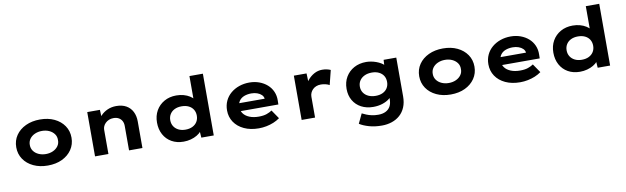

<svg xmlns="http://www.w3.org/2000/svg" viewBox="-52 -1388 7388 2266"><g transform="rotate(-10 3642.0 -255.0)"><path d="M419.1 10Q322.9 10 247.8 -25.3Q172.7 -60.6 130.2 -123.1Q87.7 -185.7 87.7 -265.9Q87.7 -347 130.2 -409.1Q172.7 -471.2 247.8 -506.5Q322.9 -541.7 419.1 -541.7Q517 -541.7 591 -506.5Q665 -471.2 707.5 -409.1Q750 -347 750 -265.9Q750 -185.7 707.5 -123.1Q665 -60.6 591 -25.3Q517 10 419.1 10ZM419.6 -127.6Q467.2 -127.6 505.5 -145.2Q543.8 -162.7 566.4 -194Q589 -225.4 587.6 -265.9Q589 -307.4 566.4 -338.5Q543.8 -369.6 505.5 -387.1Q467.2 -404.7 419.6 -404.7Q372.1 -404.7 333.2 -387.1Q294.4 -369.6 272 -338.3Q249.7 -307 250.1 -265.9Q249.7 -225.4 272 -194Q294.4 -162.7 333.2 -145.2Q372.1 -127.6 419.6 -127.6Z M985.1 0V-530.7H1136.9L1142.7 -400.7L1102.7 -389.7Q1116.3 -430.2 1148.4 -464.5Q1180.6 -498.9 1228.3 -520.3Q1276 -541.7 1333.5 -541.7Q1404.7 -541.7 1453.5 -513.7Q1502.3 -485.6 1527.7 -435.3Q1553 -385 1553 -318.6V0H1392.6V-292.8Q1392.6 -328.2 1378.1 -354Q1363.7 -379.7 1337.5 -393.6Q1311.3 -407.6 1276.3 -407.1Q1246.2 -407.1 1221.9 -396.7Q1197.6 -386.3 1180.3 -369.3Q1163.1 -352.3 1154.3 -332.3Q1145.5 -312.2 1145.5 -292V0H1065.8Q1031.5 0 1011.3 0Q991.1 0 985.1 0Z M2046.1 10.6Q1964.5 10.6 1903.2 -24.4Q1841.8 -59.4 1808 -122Q1774.3 -184.6 1774.3 -265.3Q1774.3 -346.4 1809.8 -408.5Q1845.4 -470.6 1908.4 -506.2Q1971.4 -541.7 2052.6 -541.7Q2099.8 -541.7 2140.3 -530.5Q2180.9 -519.2 2212.4 -499.5Q2243.9 -479.8 2262.9 -455.9Q2282 -432.1 2285.5 -406.5L2246.8 -397.6V-740H2407.8V0H2258.9L2249.7 -132L2281.8 -122.8Q2278.9 -97.7 2259.1 -74Q2239.3 -50.4 2207.1 -31.2Q2174.9 -12 2133.3 -0.7Q2091.6 10.6 2046.1 10.6ZM2092 -125.1Q2141.3 -125.1 2177.1 -143Q2212.9 -161 2232.2 -192.5Q2251.4 -224.1 2251.4 -265.3Q2251.4 -306.5 2232.2 -338.1Q2212.9 -369.6 2177.1 -387.1Q2141.3 -404.5 2092 -404.5Q2044.4 -404.5 2008.6 -387.1Q1972.7 -369.6 1953 -338.1Q1933.2 -306.5 1933.2 -265.3Q1933.2 -224.1 1953 -192.5Q1972.7 -161 2008.6 -143Q2044.4 -125.1 2092 -125.1Z M2947.9 10Q2847 10 2771.4 -25.4Q2695.8 -60.7 2654.5 -122.7Q2613.3 -184.6 2613.3 -263.3Q2613.3 -326.2 2637.5 -377.7Q2661.8 -429.2 2705.1 -465.7Q2748.4 -502.2 2805.7 -522.2Q2863 -542.2 2928 -542.2Q2991.6 -542.2 3046.2 -522.3Q3100.7 -502.4 3141.2 -466.7Q3181.6 -431 3203.2 -381.9Q3224.8 -332.8 3223.2 -274L3222.2 -227.4H2720.9L2697.9 -322.6H3091.8L3074.6 -301.9V-322.4Q3072.3 -348.9 3052 -368.9Q3031.8 -388.9 3000.1 -400.2Q2968.5 -411.6 2930.3 -411.6Q2882.1 -411.6 2843.8 -396.8Q2805.6 -382 2784.2 -351.7Q2762.9 -321.4 2762.9 -275.5Q2762.9 -231.8 2787.8 -198.2Q2812.7 -164.6 2859.9 -145.5Q2907.1 -126.3 2970.4 -126.3Q3028.2 -126.3 3066.1 -139.8Q3104 -153.3 3129.8 -171.3L3201.3 -66.6Q3166.9 -41.7 3125.8 -24.8Q3084.7 -8 3039.5 1Q2994.3 10 2947.9 10Z M3461.1 0V-530.7H3613.3L3620.2 -343.3L3579.1 -357.4Q3592.7 -409 3626.4 -450.6Q3660 -492.3 3705.4 -517Q3750.7 -541.7 3801.3 -541.7Q3829.9 -541.7 3856.7 -536Q3883.5 -530.3 3901.9 -521.3L3858.3 -347.4Q3841.4 -358.6 3812.9 -365.5Q3784.4 -372.5 3756.1 -372.5Q3724.2 -372.5 3699.5 -362.3Q3674.7 -352.2 3657.4 -334.5Q3640.1 -316.8 3631 -295.3Q3621.9 -273.7 3621.9 -248.9V0Z M4384.3 230Q4299.1 230 4230 210.1Q4160.9 190.1 4117.6 161.8L4172.4 46.7Q4194.6 58.1 4222.8 69.7Q4251.1 81.4 4286.1 89Q4321.1 96.7 4363.7 96.7Q4415.1 96.7 4452 78.5Q4488.9 60.4 4508.2 25.6Q4527.6 -9.3 4527.6 -62.1V-129L4558.1 -123.8Q4550.8 -92.5 4516.9 -64.9Q4482.9 -37.3 4432 -20.8Q4381.1 -4.4 4321.9 -4.4Q4241.2 -4.4 4178.7 -37.3Q4116.3 -70.3 4081.5 -130Q4046.7 -189.7 4046.7 -268.2Q4046.7 -349.3 4083 -410.8Q4119.3 -472.3 4182.7 -507Q4246.1 -541.7 4328.8 -541.7Q4354.8 -541.7 4385.7 -536.4Q4416.6 -531 4447.1 -520Q4477.5 -508.9 4503.1 -493.8Q4528.8 -478.6 4545.3 -459.6Q4561.8 -440.5 4563.4 -419.2L4530.4 -410.6L4536.8 -530.7H4688.6V-65.5Q4688.6 7.4 4665.4 62.9Q4642.3 118.4 4600.5 155.6Q4558.7 192.9 4503 211.4Q4447.4 230 4384.3 230ZM4372.9 -128.1Q4421 -128.1 4457 -145.3Q4493.1 -162.6 4512.6 -194.2Q4532.1 -225.8 4532.1 -267Q4532.1 -309.3 4512.9 -340.4Q4493.6 -371.5 4457.6 -389.2Q4421.6 -407 4372.9 -407Q4322.7 -407 4285.1 -389.2Q4247.6 -371.5 4226.6 -340.1Q4205.7 -308.8 4205.7 -267Q4205.7 -226.2 4226.6 -194.6Q4247.6 -163 4285.1 -145.5Q4322.7 -128.1 4372.9 -128.1Z M5248.1 10Q5151.9 10 5076.8 -25.3Q5001.7 -60.6 4959.2 -123.1Q4916.7 -185.7 4916.7 -265.9Q4916.7 -347 4959.2 -409.1Q5001.7 -471.2 5076.8 -506.5Q5151.9 -541.7 5248.1 -541.7Q5346 -541.7 5420 -506.5Q5494 -471.2 5536.5 -409.1Q5579 -347 5579 -265.9Q5579 -185.7 5536.5 -123.1Q5494 -60.6 5420 -25.3Q5346 10 5248.1 10ZM5248.6 -127.6Q5296.2 -127.6 5334.5 -145.2Q5372.8 -162.7 5395.4 -194Q5418 -225.4 5416.6 -265.9Q5418 -307.4 5395.4 -338.5Q5372.8 -369.6 5334.5 -387.1Q5296.2 -404.7 5248.6 -404.7Q5201.1 -404.7 5162.2 -387.1Q5123.4 -369.6 5101 -338.3Q5078.7 -307 5079.1 -265.9Q5078.7 -225.4 5101 -194Q5123.4 -162.7 5162.2 -145.2Q5201.1 -127.6 5248.6 -127.6Z M6079.9 10Q5979 10 5903.4 -25.4Q5827.8 -60.7 5786.5 -122.7Q5745.3 -184.6 5745.3 -263.3Q5745.3 -326.2 5769.5 -377.7Q5793.8 -429.2 5837.1 -465.7Q5880.4 -502.2 5937.7 -522.2Q5995 -542.2 6060 -542.2Q6123.6 -542.2 6178.2 -522.3Q6232.7 -502.4 6273.2 -466.7Q6313.6 -431 6335.2 -381.9Q6356.8 -332.8 6355.2 -274L6354.2 -227.4H5852.9L5829.9 -322.6H6223.8L6206.6 -301.9V-322.4Q6204.3 -348.9 6184 -368.9Q6163.8 -388.9 6132.1 -400.2Q6100.5 -411.6 6062.3 -411.6Q6014.1 -411.6 5975.8 -396.8Q5937.6 -382 5916.2 -351.7Q5894.9 -321.4 5894.9 -275.5Q5894.9 -231.8 5919.8 -198.2Q5944.7 -164.6 5991.9 -145.5Q6039.1 -126.3 6102.4 -126.3Q6160.2 -126.3 6198.1 -139.8Q6236 -153.3 6261.8 -171.3L6333.3 -66.6Q6298.9 -41.7 6257.8 -24.8Q6216.7 -8 6171.5 1Q6126.3 10 6079.9 10Z M6796.1 10.6Q6714.5 10.6 6653.2 -24.4Q6591.8 -59.4 6558 -122Q6524.3 -184.6 6524.3 -265.3Q6524.3 -346.4 6559.8 -408.5Q6595.4 -470.6 6658.4 -506.2Q6721.4 -541.7 6802.6 -541.7Q6849.8 -541.7 6890.3 -530.5Q6930.9 -519.2 6962.4 -499.5Q6993.9 -479.8 7012.9 -455.9Q7032 -432.1 7035.5 -406.5L6996.8 -397.6V-740H7157.8V0H7008.9L6999.7 -132L7031.8 -122.8Q7028.9 -97.7 7009.1 -74Q6989.3 -50.4 6957.1 -31.2Q6924.9 -12 6883.3 -0.7Q6841.6 10.6 6796.1 10.6ZM6842 -125.1Q6891.3 -125.1 6927.1 -143Q6962.9 -161 6982.2 -192.5Q7001.4 -224.1 7001.4 -265.3Q7001.4 -306.5 6982.2 -338.1Q6962.9 -369.6 6927.1 -387.1Q6891.3 -404.5 6842 -404.5Q6794.4 -404.5 6758.6 -387.1Q6722.7 -369.6 6703 -338.1Q6683.2 -306.5 6683.2 -265.3Q6683.2 -224.1 6703 -192.5Q6722.7 -161 6758.6 -143Q6794.4 -125.1 6842 -125.1Z"/></g></svg>

Font: Lexend Giga
Style: Regular
Weight: 400
Designer: Bonnie Shaver-Troup, Thomas Jockin
Foundry: Lexend
Version: Version 1.007